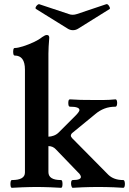

<svg xmlns="http://www.w3.org/2000/svg" viewBox="-20 -892 616 916"><path d="M37 4Q32 4 30.5 -5Q29 -14 30.5 -23.5Q32 -33 37 -33Q99 -33 99 -69V-560Q99 -627 50 -627Q45 -627 43.5 -636Q42 -645 43.5 -654Q45 -663 50 -663Q65 -663 90 -671Q115 -679 140 -690.5Q165 -702 181 -715Q190 -721 194.5 -723Q199 -725 204 -725Q215 -725 215 -712Q213 -685 212 -669Q211 -653 211 -636V-240Q223 -240 236.5 -245Q250 -250 260 -260L343 -343Q359 -360 359 -367Q359 -383 314 -383Q308 -383 306.5 -392Q305 -401 306.5 -409.5Q308 -418 314 -418Q342 -416 364.5 -415.5Q387 -415 420 -415Q452 -415 476 -415Q500 -415 531 -418Q536 -418 538 -409.5Q540 -401 538 -392Q536 -383 531 -383Q502 -383 478.5 -374Q455 -365 435 -348L324 -257Q319 -253 318 -246Q318 -239 324 -233L497 -58Q523 -33 568 -33Q573 -33 575 -23.5Q577 -14 575 -5Q573 4 568 4Q541 2 522.5 1.5Q504 1 487.5 0.5Q471 0 448 0Q426 0 409.5 0.5Q393 1 374.5 1.5Q356 2 327 4Q323 4 320.5 -5Q318 -14 319.5 -23.5Q321 -33 327 -33Q366 -33 366 -48Q366 -51 363 -57Q360 -63 351 -71L246 -180Q232 -195 211 -195V-71Q211 -33 271 -33Q276 -33 277.5 -23.5Q279 -14 277.5 -5Q276 4 271 4Q241 2 221.5 1.5Q202 1 187.5 0.5Q173 0 155 0Q137 0 121.5 0.5Q106 1 87 1.5Q68 2 37 4ZM328 -748Q314 -748 302 -756L152 -849Q148 -852 150.5 -858Q153 -864 158.5 -868.5Q164 -873 167 -872L308 -825Q326 -818 347 -825L487 -872Q494 -874 500.5 -863Q507 -852 503 -849L354 -756Q342 -748 328 -748Z"/></svg>

Font: Junicode SmExp
Style: Bold
Weight: 700
Width: 6
Designer: Peter S. Baker
Version: Version 2.205; ttfautohint (v1.8.4)